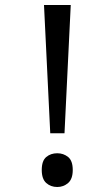

<svg xmlns="http://www.w3.org/2000/svg" viewBox="-20 -734 423 768"><path d="M181 -201 156 -714H263L238 -201ZM147 -54Q147 -91 165 -106Q183 -121 209 -121Q234 -121 252.5 -106Q271 -91 271 -54Q271 -18 252.5 -2Q234 14 209 14Q183 14 165 -2Q147 -18 147 -54Z"/></svg>

Font: Noto Sans Devanagari
Style: Regular
Weight: 400
Designer: Jelle Bosma - Monotype Design Team
Foundry: Monotype Imaging Inc.
Version: Version 2.003